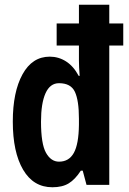

<svg xmlns="http://www.w3.org/2000/svg" viewBox="-20 -780 544 810"><path d="M201 10Q121 10 77.5 -64Q34 -138 34 -267Q34 -392 75 -466.5Q116 -541 190 -541Q227 -541 258.5 -521Q290 -501 312 -460H316Q313 -500 313 -524Q313 -548 313 -555V-588H219V-681H313V-760H441V-681H500V-588H441V0H345L329 -60H321Q297 -23 270 -6.5Q243 10 201 10ZM229 -98Q271 -98 291.5 -135Q312 -172 313 -253V-279Q313 -356 296 -392.5Q279 -429 229 -429Q191 -429 172 -386.5Q153 -344 153 -267Q153 -173 174 -135.5Q195 -98 229 -98Z"/></svg>

Font: Noto Sans Gujarati ExtraCondensed
Style: Bold
Weight: 700
Width: 2
Designer: Jelle Bosma - Monotype Design Team, Universal Thirst
Foundry: Monotype Imaging Inc.
Version: Version 2.106; ttfautohint (v1.8.4.7-5d5b)